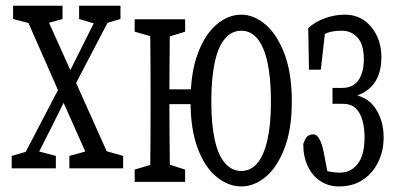

<svg xmlns="http://www.w3.org/2000/svg" viewBox="-20 -590 1384 673"><path d="M21 0V-43.5L86.4 -62.5H104L175.8 -43.5V0ZM40 0 202.6 -311.5 230 -281.7H229L159.2 -141.6L87.4 0ZM223.1 0V-43.5L310.1 -67.4H327.6L411.6 -43.5V0ZM228.5 -264.2 201.7 -299.3H204.1L271.5 -434.1L339.4 -569.8H388.2ZM305.2 0 191.9 -254.4 53.2 -569.8H125L234.4 -326.7L380.9 0ZM25.9 -523.4V-569.8H199.2V-523.4L125 -502.4H106.4ZM257.3 -523.4V-569.8H402.3V-523.4L337.4 -504.4H320.8Z M452.1 47.4V4.4L534.7 -20H552.2L628.9 4.4V47.4ZM452.1 -479V-522.5H628.9V-479L552.2 -455.1H534.7ZM505.4 47.4Q506.3 20 506.8 -24.7Q507.3 -69.3 507.6 -117.7Q507.8 -166 507.8 -204.1V-271Q507.8 -309.6 507.6 -357.7Q507.3 -405.8 506.8 -450.7Q506.3 -495.6 505.4 -522.5H576.2Q575.2 -495.6 575 -450.7Q574.7 -405.8 574.2 -357.4Q573.7 -309.1 573.7 -271V-234.4Q573.7 -181.6 574.2 -126.7Q574.7 -71.8 575.2 -25.9Q575.7 20 576.2 47.4ZM540.5 -225.1V-276.9H697.3V-225.1ZM825.7 63.5Q780.8 63.5 739.7 30.5Q698.7 -2.4 673.3 -69.1Q647.9 -135.7 647.9 -234.4Q647.9 -334.5 673.3 -402.3Q698.7 -470.2 739.5 -504.4Q780.3 -538.6 825.7 -538.6Q869.6 -538.6 910.2 -504.4Q950.7 -470.2 976.8 -402.1Q1002.9 -334 1002.9 -234.4Q1002.9 -136.2 976.8 -69.3Q950.7 -2.4 910.6 30.5Q870.6 63.5 825.7 63.5ZM825.7 9.3Q858.9 9.3 882.1 -18.3Q905.3 -45.9 917.5 -100.1Q929.7 -154.3 929.7 -234.4Q929.7 -315.9 917.5 -371.3Q905.3 -426.8 882.1 -454.6Q858.9 -482.4 825.7 -482.4Q792.5 -482.4 768.6 -454.6Q744.6 -426.8 732.7 -371.3Q720.7 -315.9 720.7 -234.4Q720.7 -154.3 732.7 -100.1Q744.6 -45.9 768.6 -18.3Q792.5 9.3 825.7 9.3Z M1168 63.5Q1132.3 63.5 1104 45.4Q1075.7 27.3 1059.3 -6.3Q1043 -40 1043 -85.9Q1047.4 -97.7 1051.8 -105Q1056.2 -112.3 1063 -115.7Q1069.8 -119.1 1078.1 -119.1Q1090.8 -119.1 1100.1 -101.6Q1109.4 -84 1114.7 -56.6L1132.3 36.6L1084 -9.3Q1103 2.4 1124.3 8.8Q1145.5 15.1 1171.9 15.1Q1209.5 15.1 1233.6 -15.4Q1257.8 -45.9 1257.8 -108.4Q1257.8 -141.1 1250.7 -167.2Q1243.7 -193.4 1227.5 -209.7Q1211.4 -226.1 1181.2 -226.1H1145.5V-281.7H1177.2Q1204.6 -281.7 1221.2 -293.5Q1237.8 -305.2 1246.6 -328.1Q1255.4 -351.1 1255.4 -380.9Q1255.4 -433.6 1233.6 -458Q1211.9 -482.4 1177.2 -482.4Q1148.9 -482.4 1127.2 -474.9Q1105.5 -467.3 1089.8 -450.7L1121.1 -491.7L1104.5 -345.7H1063L1060.5 -491.7Q1084 -513.2 1118.4 -525.9Q1152.8 -538.6 1189 -538.6Q1245.6 -538.6 1281.2 -495.6Q1316.9 -452.6 1316.9 -389.2Q1316.9 -350.6 1304.9 -322Q1293 -293.5 1268.8 -274.7Q1244.6 -255.9 1208 -249L1206.1 -260.7Q1235.4 -257.3 1257.6 -245.4Q1279.8 -233.4 1294.2 -212.9Q1308.6 -192.4 1316.7 -166.3Q1324.7 -140.1 1324.7 -107.4Q1324.7 -61.5 1305.9 -22.5Q1287.1 16.6 1252.2 40Q1217.3 63.5 1168 63.5Z"/></svg>

Font: Scarab Serif
Style: Regular
Weight: 400
Designer: John Roberts
Foundry: Scarab
Version: 1.0